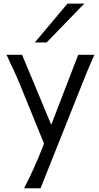

<svg xmlns="http://www.w3.org/2000/svg" viewBox="-20 -801 549 1061"><path d="M263.2 -111.3 412.1 -498H501.5Q466.8 -421.4 429.2 -325.2L204.1 239.3H112.8Q139.6 189 168 126Q196.3 63 217.3 7.8L223.1 -7.8L94.2 -324.7Q69.8 -385.7 16.1 -498H102.1ZM445.8 -781.2 237.8 -566.4H172.4L353 -781.2Z"/></svg>

Font: Lesson One Light
Style: Regular
Weight: 300
Designer: But Ko, Victor Gaultney, Annie Olsen, Julie Remington, Don Collingsworth, Eric Hays, Becca Hirsbrunner
Version: Version 1.100